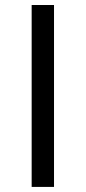

<svg xmlns="http://www.w3.org/2000/svg" viewBox="-20 -735 337 755"><path d="M192.4 -715.3V0H104.5V-715.3Z"/></svg>

Font: Inter-Bold
Style: Bold
Weight: 700
Designer: Rasmus Andersson
Foundry: rsms
Version: Version 4.000;git-a52131595